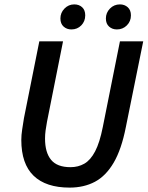

<svg xmlns="http://www.w3.org/2000/svg" viewBox="-20 -842 672 874"><path d="M297 12Q189 12 133 -42Q77 -96 77 -205Q77 -227 81 -253Q85 -279 89 -304L159 -654H267L194 -288Q190 -267 187.5 -248Q185 -229 185 -211Q185 -148 212.5 -114.5Q240 -81 301 -81Q336 -81 364 -97Q392 -113 413 -153Q434 -193 448 -264L526 -654H632L553 -264Q533 -162 497.5 -101.5Q462 -41 412 -14.5Q362 12 297 12ZM305 -708Q284 -708 269.5 -721Q255 -734 255 -758Q255 -784 273.5 -803Q292 -822 318 -822Q340 -822 354 -809Q368 -796 368 -772Q368 -745 350 -726.5Q332 -708 305 -708ZM512 -708Q491 -708 476.5 -721Q462 -734 462 -758Q462 -784 480.5 -803Q499 -822 526 -822Q547 -822 561.5 -809Q576 -796 576 -772Q576 -745 557.5 -726.5Q539 -708 512 -708Z"/></svg>

Font: Source Sans 3 ExtraLight SemiBold
Style: Italic
Weight: 600
Italic angle: -11°
Version: Version 3.052;hotconv 1.1.0;makeotfexe 2.6.0